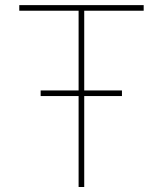

<svg xmlns="http://www.w3.org/2000/svg" viewBox="-20 -748 652 768"><path d="M57.1 -705.1V-727.5H554.7V-705.1H316.9V0H294.4V-705.1ZM142.6 -363.8V-386.2H467.8V-363.8Z"/></svg>

Font: Inter 17pt Thin
Style: Regular
Weight: 250
Version: Version 4.001;git-66647c0bb